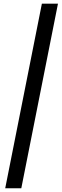

<svg xmlns="http://www.w3.org/2000/svg" viewBox="-20 -848 335 1043"><path d="M8.3 174.8 207.5 -828.1H294.9L95.7 174.8Z"/></svg>

Font: Qaz
Style: Italic
Weight: 400
Italic angle: -11.25°
Designer: GGBotNet
Foundry: f0n7
Version: 0.70